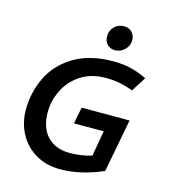

<svg xmlns="http://www.w3.org/2000/svg" viewBox="-110 -819 817 917"><g transform="rotate(15 298.5 -360.5)"><path d="M40 0ZM271 9Q201 9 148.5 -22.5Q96 -54 68 -107.5Q40 -161 40 -223Q40 -310 77 -386Q114 -462 192 -508.5Q270 -555 385 -555Q434 -555 474 -545Q514 -535 552 -516L506 -444Q470 -457 439 -463Q408 -469 371 -469Q298 -469 246.5 -435Q195 -401 169.5 -348Q144 -295 144 -240Q144 -162 185 -120Q226 -78 294 -78Q353 -78 404 -94L426 -220H279L295 -302H532L482 -39Q372 9 271 9ZM324 -663Q324 -692 343.5 -711Q363 -730 391 -730Q415 -730 430 -714.5Q445 -699 445 -675Q445 -648 425 -628Q405 -608 377 -608Q353 -608 338.5 -623.5Q324 -639 324 -663Z"/></g></svg>

Font: Cambay Devanagari
Style: Bold Italic
Weight: 700
Designer: Pooja Saxena
Foundry: Pooja Saxena
Version: Version 1.005;PS 001.005;hotconv 1.0.70;makeotf.lib2.5.58329